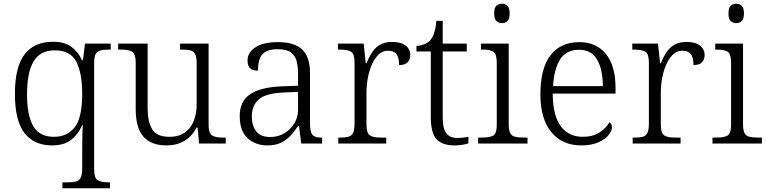

<svg xmlns="http://www.w3.org/2000/svg" viewBox="-20 -770 4117 1030"><path d="M315 240V208H346Q372 208 388.5 203.5Q405 199 413 183Q421 167 421 133V36Q421 12 421.5 -14.5Q422 -41 422.5 -64Q423 -87 424 -99H421Q400 -50 362 -20Q324 10 259 10Q163 10 111.5 -56Q60 -122 60 -266Q60 -411 112 -478.5Q164 -546 264 -546Q325 -546 362 -519.5Q399 -493 420 -447H425L436 -536H574V-504H565Q536 -504 518.5 -499.5Q501 -495 493 -479.5Q485 -464 485 -431V135Q485 185 503.5 196.5Q522 208 560 208H570V240ZM269 -36Q341 -36 381 -87.5Q421 -139 421 -267Q421 -377 389.5 -438.5Q358 -500 274 -500Q196 -500 160.5 -441Q125 -382 125 -265Q125 -149 159 -92.5Q193 -36 269 -36Z M872 10Q791 10 749.5 -37Q708 -84 708 -185V-433Q708 -481 689.5 -492.5Q671 -504 628 -504H614V-536H772V-186Q772 -118 796 -77Q820 -36 890 -36Q939 -36 971.5 -59Q1004 -82 1019.5 -121.5Q1035 -161 1035 -210V-431Q1035 -464 1027 -479.5Q1019 -495 1001.5 -499.5Q984 -504 956 -504H946V-536H1099V-102Q1099 -55 1117.5 -43.5Q1136 -32 1174 -32H1191V0H1048L1040 -86H1035Q984 10 872 10Z M1414 10Q1351 10 1308.5 -28.5Q1266 -67 1266 -148Q1266 -227 1322.5 -265Q1379 -303 1496 -307L1579 -310V-372Q1579 -411 1571.5 -441Q1564 -471 1540.5 -488.5Q1517 -506 1469 -506Q1426 -506 1403 -491.5Q1380 -477 1372 -451Q1364 -425 1364 -391Q1336 -391 1322 -403.5Q1308 -416 1308 -446Q1308 -488 1350 -516Q1392 -544 1471 -544Q1561 -544 1602 -503.5Q1643 -463 1643 -379V-112Q1643 -64 1655 -48Q1667 -32 1704 -32H1708V0H1596L1584 -94H1579Q1562 -69 1541 -45Q1520 -21 1489.5 -5.5Q1459 10 1414 10ZM1429 -35Q1473 -35 1507 -56Q1541 -77 1560 -110Q1579 -143 1579 -181V-277L1505 -274Q1406 -270 1368.5 -237Q1331 -204 1331 -145Q1331 -96 1354.5 -65.5Q1378 -35 1429 -35Z M1795 0V-32H1807Q1833 -32 1849.5 -36.5Q1866 -41 1874 -57Q1882 -73 1882 -107V-433Q1882 -481 1863.5 -492.5Q1845 -504 1802 -504H1793V-536H1931L1942 -431H1946Q1958 -461 1974.5 -487Q1991 -513 2017 -529Q2043 -545 2084 -545Q2131 -545 2156 -525.5Q2181 -506 2181 -474Q2181 -451 2167 -436Q2153 -421 2121 -421Q2121 -463 2106.5 -480.5Q2092 -498 2061 -498Q2032 -498 2010.5 -477Q1989 -456 1974.5 -422.5Q1960 -389 1953 -350Q1946 -311 1946 -274V-104Q1946 -55 1964.5 -43.5Q1983 -32 2021 -32H2052V0Z M2419 10Q2351 10 2321 -24Q2291 -58 2291 -143V-494H2214V-524Q2233 -524 2252 -531Q2271 -538 2285 -551Q2299 -565 2308 -590Q2317 -615 2321 -658H2355V-536H2484V-494H2355V-137Q2355 -80 2374.5 -55Q2394 -30 2432 -30Q2449 -30 2463 -31.5Q2477 -33 2493 -36V-1Q2479 4 2458.5 7Q2438 10 2419 10Z M2673 -646Q2655 -646 2643 -657Q2631 -668 2631 -698Q2631 -728 2643 -739Q2655 -750 2673 -750Q2690 -750 2702 -739Q2714 -728 2714 -698Q2714 -668 2702 -657Q2690 -646 2673 -646ZM2545 0V-32H2565Q2608 -32 2626.5 -43Q2645 -54 2645 -102V-431Q2645 -481 2626.5 -492.5Q2608 -504 2570 -504H2560V-536H2709V-105Q2709 -72 2717 -56.5Q2725 -41 2742.5 -36.5Q2760 -32 2789 -32H2810V0Z M3097 10Q2996 10 2937.5 -61.5Q2879 -133 2879 -263Q2879 -404 2933.5 -474Q2988 -544 3088 -544Q3178 -544 3230 -481Q3282 -418 3282 -299V-268H2945Q2946 -149 2988.5 -92.5Q3031 -36 3106 -36Q3160 -36 3195.5 -59Q3231 -82 3249 -114Q3255 -111 3259 -104Q3263 -97 3263 -87Q3263 -69 3245 -46Q3227 -23 3190 -6.5Q3153 10 3097 10ZM3214 -308Q3214 -396 3183.5 -449.5Q3153 -503 3086 -503Q3018 -503 2985 -451.5Q2952 -400 2947 -308Z M3374 0V-32H3386Q3412 -32 3428.5 -36.5Q3445 -41 3453 -57Q3461 -73 3461 -107V-433Q3461 -481 3442.5 -492.5Q3424 -504 3381 -504H3372V-536H3510L3521 -431H3525Q3537 -461 3553.5 -487Q3570 -513 3596 -529Q3622 -545 3663 -545Q3710 -545 3735 -525.5Q3760 -506 3760 -474Q3760 -451 3746 -436Q3732 -421 3700 -421Q3700 -463 3685.5 -480.5Q3671 -498 3640 -498Q3611 -498 3589.5 -477Q3568 -456 3553.5 -422.5Q3539 -389 3532 -350Q3525 -311 3525 -274V-104Q3525 -55 3543.5 -43.5Q3562 -32 3600 -32H3631V0Z M3930 -646Q3912 -646 3900 -657Q3888 -668 3888 -698Q3888 -728 3900 -739Q3912 -750 3930 -750Q3947 -750 3959 -739Q3971 -728 3971 -698Q3971 -668 3959 -657Q3947 -646 3930 -646ZM3802 0V-32H3822Q3865 -32 3883.5 -43Q3902 -54 3902 -102V-431Q3902 -481 3883.5 -492.5Q3865 -504 3827 -504H3817V-536H3966V-105Q3966 -72 3974 -56.5Q3982 -41 3999.5 -36.5Q4017 -32 4046 -32H4067V0Z"/></svg>

Font: Noto Serif Tamil Light
Style: Regular
Weight: 300
Designer: Indian Type Foundry, Tom Grace, and the Monotype Design Team
Foundry: Monotype Imaging Inc.
Version: Version 2.004; ttfautohint (v1.8.4.7-5d5b)